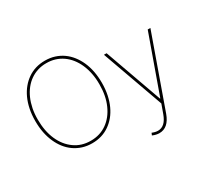

<svg xmlns="http://www.w3.org/2000/svg" viewBox="-178 -1019 1625 1505"><g transform="rotate(-30 635.0 -266.0)"><path d="M72.4 0ZM373.6 9.9Q326.7 9.9 286.4 -3Q246.1 -16 212.9 -39.4Q179.7 -62.9 153.9 -95.7Q128.2 -128.6 110.4 -168.7Q72.4 -253.2 72.4 -363.6Q72.4 -421.9 82.7 -471.8Q93 -521.7 112 -562.7Q131 -603.7 157.5 -635.7Q183.9 -667.6 216.3 -690Q283.7 -737.2 373.6 -737.2Q420.5 -737.2 460.8 -724.3Q501.1 -711.3 534.1 -687.9Q567.1 -664.4 592.9 -631.6Q618.6 -598.7 636.7 -558.9Q674.7 -474.4 674.7 -363.6Q674.7 -305.4 664.2 -255.5Q653.8 -205.6 634.9 -164.6Q616.1 -123.6 589.7 -91.6Q563.2 -59.7 530.9 -37.3Q463.4 9.9 373.6 9.9ZM373.6 -12.8Q456.7 -12.8 519.2 -56.8Q582 -100.9 617.2 -180.4Q652 -258.5 652 -360.4V-363.6Q652.3 -415.5 643.1 -461.6Q633.9 -507.8 616.7 -547.1Q599.4 -586.3 574.8 -617.4Q550.1 -648.4 519 -670.3Q487.9 -692.1 451.2 -703.5Q414.4 -714.8 373.6 -714.5Q332.7 -714.8 296.2 -703.5Q259.6 -692.1 228.5 -670.6Q197.4 -649.1 172.6 -617.9Q147.7 -586.6 130.5 -547.6Q113.3 -508.5 104 -462.2Q94.8 -415.8 95.2 -363.6Q95.2 -260.7 130 -180.8Q164.8 -101.9 227.6 -57.5Q289.8 -12.8 373.6 -12.8ZM868.6 204.5Q840.2 204.5 807.5 190.3L816.1 170.5Q844.5 182.5 869 182.5Q935 182.5 968 90.9L997.2 9.9L798.3 -545.5H822.4L1007.1 -28.4H1009.9L1194.6 -545.5H1218.8L989.3 99.4Q951.3 204.5 868.6 204.5Z"/></g></svg>

Font: Linik Sans Thin
Style: Regular
Weight: 100
Designer: Fonts by Rasmus Andersson / Changes by Cristiano Sobral with parts from Marc Monis
Foundry: rsms
Version: Version 3.020; ttfautohint (v1.6)